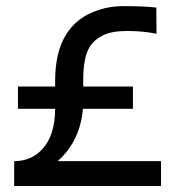

<svg xmlns="http://www.w3.org/2000/svg" viewBox="-20 -621 623 641"><path d="M502.4 -508.3Q457 -517.6 405.3 -517.6Q353.5 -517.6 324.5 -503.4Q295.4 -489.3 280.3 -465.8Q257.8 -430.7 257.8 -353.5V-332H423.8V-257.8H256.8Q250 -173.8 202.1 -113.8Q188.5 -96.7 174.3 -85V-83H517.6V0H27.3V-83Q85 -83 122.1 -124Q164.1 -170.9 164.1 -257.8H40V-332H164.1V-351.6Q164.1 -541 309.6 -587.9Q348.6 -600.6 390.6 -600.6Q461.9 -600.6 502 -595.7Z"/></svg>

Font: Inder
Style: Regular
Weight: 400
Designer: Irina Smirnova
Foundry: Irina Smirnova
Version: Version 1.001